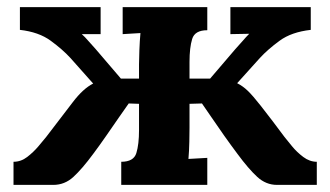

<svg xmlns="http://www.w3.org/2000/svg" viewBox="-20 -520 929 540"><path d="M18 0V-65Q39 -65 56.5 -78.5Q74 -92 88 -108.5Q102 -125 110 -135Q156 -195 185 -233Q214 -271 242 -285L178 -357Q156 -381 122.5 -405.5Q89 -430 36 -436V-500H263V-424H210Q219 -416 227.5 -406Q236 -396 249 -382L320 -299H371V-339Q371 -353 372 -379Q373 -405 375 -427L325 -424V-500H563V-435Q528 -435 520.5 -410.5Q513 -386 513 -346V-299H571L642 -382Q655 -396 663.5 -406Q672 -416 681 -425L628 -424V-500H854V-436Q800 -430 766.5 -405.5Q733 -381 711 -357L647 -286Q663 -278 677 -264.5Q691 -251 713 -223Q730 -201 747 -179Q764 -157 780 -135Q788 -125 801.5 -108.5Q815 -92 833 -78.5Q851 -65 871 -65V0H759Q728 0 703.5 -22.5Q679 -45 648 -87Q630 -111 610.5 -138.5Q591 -166 574.5 -190.5Q558 -215 548 -229L513 -228V-161Q513 -147 512.5 -121.5Q512 -96 510 -73L563 -76V0H321V-65Q356 -65 363.5 -89.5Q371 -114 371 -154V-228L342 -229Q332 -215 315 -190.5Q298 -166 279 -138.5Q260 -111 242 -87Q211 -45 186.5 -22.5Q162 0 130 0Z"/></svg>

Font: Lora
Style: Bold
Weight: 700
Designer: Olga Karpushina, Alexei Vanyashin (Cyrillic)
Foundry: Cyreal
Version: Version 3.006; ttfautohint (v1.8.4.7-5d5b);gftools[0.9.30]